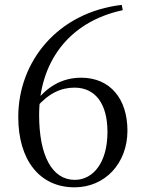

<svg xmlns="http://www.w3.org/2000/svg" viewBox="-20 -763 598 797"><path d="M289.4 14.6C415.4 14.6 509 -84.5 509 -220.7C509 -352.2 437.8 -440.4 317.1 -440.4C237.9 -440.4 171.9 -403.5 119.8 -329.4H113.1L131.5 -317.8C183.1 -376.7 233.6 -399.2 289.6 -399.2C374.1 -399.2 426.1 -334.6 426.1 -215.2C426.1 -87.1 365.9 -16.4 290.4 -16.4C197.1 -16.4 142.4 -115.3 142.4 -285.9C142.4 -498.2 259.5 -671.6 489.6 -720.8L485.3 -742.7C220.6 -711.9 55.8 -508.9 55.8 -277.2C55.8 -99.2 144.1 14.6 289.4 14.6Z"/></svg>

Font: Source Han Serif CN VF
Style: Regular
Weight: 250
Designer: Ryoko NISHIZUKA 西塚涼子 (kana & ideographs); Frank Grießhammer (Latin, Greek & Cyrillic); Wenlong ZHANG 张文龙 (bopomofo); San
Foundry: Adobe
Version: Version 2.002;hotconv 1.1.0;makeotfexe 2.6.0